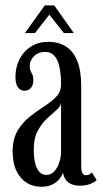

<svg xmlns="http://www.w3.org/2000/svg" viewBox="-20 -684 382 714"><path d="M133 10.5Q102.5 10.5 78.8 -4.5Q55 -19.5 41 -48.8Q27 -78 27 -120.5Q27 -167 45.2 -197.8Q63.5 -228.5 90.2 -249.8Q117 -271 144 -288.2Q171 -305.5 189 -324.2Q207 -343 207 -369.5Q207 -407 201.2 -434.2Q195.5 -461.5 182.5 -476.2Q169.5 -491 147.5 -491Q122.5 -491 106.5 -475Q90.5 -459 90.5 -438Q90.5 -427 94 -420Q97.5 -413 100.8 -405.8Q104 -398.5 104 -386Q104 -368.5 95.2 -357.5Q86.5 -346.5 70.5 -346.5Q55 -346.5 46.2 -360Q37.5 -373.5 37.5 -397.5Q37.5 -434.5 52.8 -464.2Q68 -494 95.8 -511.2Q123.5 -528.5 159.5 -528.5Q196.5 -528.5 224 -511.8Q251.5 -495 266.8 -458.8Q282 -422.5 282 -363V-69Q282 -47.5 286.5 -40Q291 -32.5 300 -32.5Q308.5 -32.5 313.8 -36.2Q319 -40 321.5 -43L339.5 -14.5Q333 -7 316.2 -0.2Q299.5 6.5 278 6.5Q257 6.5 243.2 -0.2Q229.5 -7 222.8 -18Q216 -29 214.5 -42Q212 -33.5 203 -21Q194 -8.5 177.2 1Q160.5 10.5 133 10.5ZM152.5 -33.5Q170.5 -33.5 182.8 -47.8Q195 -62 201 -81.5Q207 -101 207 -117V-302.5Q206 -288.5 190.2 -275Q174.5 -261.5 155 -243.5Q135.5 -225.5 120.5 -198Q105.5 -170.5 105.5 -127.5Q105.5 -81.5 117.8 -57.5Q130 -33.5 152.5 -33.5ZM72.5 -561 146.5 -664H181.5L254.5 -561H217.5L163.5 -629.5L110 -561Z"/></svg>

Font: Imbue Thin 10pt
Style: Regular
Weight: 400
Version: Version 1.102